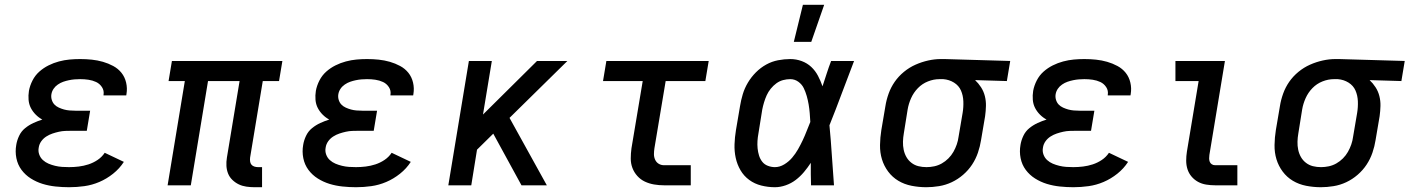

<svg xmlns="http://www.w3.org/2000/svg" viewBox="-20 -775 5895 803"><path d="M269 8Q241 8 212.5 5Q184 2 158 -6Q132 -14 109 -28.5Q86 -43 70 -64.5Q54 -86 48.5 -113.5Q43 -141 48 -169Q51 -188 60 -207Q69 -226 85 -239Q101 -252 119.5 -260.5Q138 -269 157 -275Q142 -283 129.5 -295.5Q117 -308 109 -323.5Q101 -339 99.5 -357.5Q98 -376 101 -395Q105 -417 116 -438.5Q127 -460 144.5 -475.5Q162 -491 183 -501.5Q204 -512 226.5 -518Q249 -524 271 -526Q293 -528 315 -528Q340 -528 364 -525.5Q388 -523 410.5 -516.5Q433 -510 453.5 -499Q474 -488 488 -470.5Q502 -453 507.5 -429.5Q513 -406 509 -382L508 -376H413V-378Q416 -396 406.5 -410.5Q397 -425 382 -432Q367 -439 350 -441.5Q333 -444 315 -444Q303 -444 291.5 -443Q280 -442 268 -439.5Q256 -437 244.5 -433Q233 -429 222 -421.5Q211 -414 204 -403.5Q197 -393 195 -381Q193 -369 196.5 -357.5Q200 -346 207.5 -338Q215 -330 226 -325Q237 -320 248 -317Q259 -314 271 -313Q283 -312 295 -312H357L343 -228H281Q267 -228 253.5 -227.5Q240 -227 226.5 -224Q213 -221 199.5 -216.5Q186 -212 173.5 -204Q161 -196 152.5 -184Q144 -172 142 -158Q139 -143 144 -129Q149 -115 159.5 -105.5Q170 -96 183 -90.5Q196 -85 210.5 -81.5Q225 -78 239.5 -77Q254 -76 269 -76Q289 -76 309.5 -78.5Q330 -81 350 -87.5Q370 -94 388 -106Q406 -118 418 -136L498 -98Q480 -70 453 -48.5Q426 -27 395.5 -14Q365 -1 333 3.5Q301 8 269 8Z M1045 8Q1027 8 1010 5.5Q993 3 978.5 -4Q964 -11 952 -22.5Q940 -34 934 -49Q928 -64 927 -81Q926 -98 929 -116L982 -436H850L778 0H681L753 -436H685L699 -520H1161L1147 -436H1079L1026 -116Q1025 -108 1026 -100Q1027 -92 1031.5 -86.5Q1036 -81 1043.5 -78.5Q1051 -76 1059 -76H1076V8Z M1469 8Q1441 8 1412.5 5Q1384 2 1358 -6Q1332 -14 1309 -28.5Q1286 -43 1270 -64.5Q1254 -86 1248.5 -113.5Q1243 -141 1248 -169Q1251 -188 1260 -207Q1269 -226 1285 -239Q1301 -252 1319.5 -260.5Q1338 -269 1357 -275Q1342 -283 1329.5 -295.5Q1317 -308 1309 -323.5Q1301 -339 1299.5 -357.5Q1298 -376 1301 -395Q1305 -417 1316 -438.5Q1327 -460 1344.5 -475.5Q1362 -491 1383 -501.5Q1404 -512 1426.5 -518Q1449 -524 1471 -526Q1493 -528 1515 -528Q1540 -528 1564 -525.5Q1588 -523 1610.5 -516.5Q1633 -510 1653.5 -499Q1674 -488 1688 -470.5Q1702 -453 1707.5 -429.5Q1713 -406 1709 -382L1708 -376H1613V-378Q1616 -396 1606.5 -410.5Q1597 -425 1582 -432Q1567 -439 1550 -441.5Q1533 -444 1515 -444Q1503 -444 1491.5 -443Q1480 -442 1468 -439.5Q1456 -437 1444.5 -433Q1433 -429 1422 -421.5Q1411 -414 1404 -403.5Q1397 -393 1395 -381Q1393 -369 1396.5 -357.5Q1400 -346 1407.5 -338Q1415 -330 1426 -325Q1437 -320 1448 -317Q1459 -314 1471 -313Q1483 -312 1495 -312H1557L1543 -228H1481Q1467 -228 1453.5 -227.5Q1440 -227 1426.5 -224Q1413 -221 1399.5 -216.5Q1386 -212 1373.5 -204Q1361 -196 1352.5 -184Q1344 -172 1342 -158Q1339 -143 1344 -129Q1349 -115 1359.5 -105.5Q1370 -96 1383 -90.5Q1396 -85 1410.5 -81.5Q1425 -78 1439.5 -77Q1454 -76 1469 -76Q1489 -76 1509.5 -78.5Q1530 -81 1550 -87.5Q1570 -94 1588 -106Q1606 -118 1618 -136L1698 -98Q1680 -70 1653 -48.5Q1626 -27 1595.5 -14Q1565 -1 1533 3.5Q1501 8 1469 8Z M1855 0 1941 -520H2037L2000 -296L2226 -520H2353L2111 -282L2267 0H2161L2043 -216L1975 -149L1951 0Z M2757 0Q2736 0 2715.5 -3.5Q2695 -7 2677 -15.5Q2659 -24 2645.5 -39Q2632 -54 2625 -72.5Q2618 -91 2618 -112Q2618 -133 2621 -155L2668 -436H2502L2516 -520H2944L2930 -436H2764L2717 -155Q2715 -142 2715 -130Q2715 -118 2720 -107Q2725 -96 2735 -90Q2745 -84 2757 -84H2869V0Z M3221 8Q3192 8 3164 1Q3136 -6 3113.5 -22.5Q3091 -39 3077 -63Q3063 -87 3057 -114.5Q3051 -142 3052 -171.5Q3053 -201 3058 -231L3075 -331Q3079 -356 3086.5 -381Q3094 -406 3108 -429.5Q3122 -453 3141.5 -472.5Q3161 -492 3184.5 -505Q3208 -518 3234 -523Q3260 -528 3285 -528Q3310 -528 3333 -519.5Q3356 -511 3373 -495Q3390 -479 3401 -458Q3412 -437 3420 -414Q3429 -441 3437.5 -467.5Q3446 -494 3456 -520H3552Q3526 -453 3501 -385.5Q3476 -318 3449 -251Q3455 -189 3459 -126Q3463 -63 3468 0H3372Q3371 -23 3371 -46.5Q3371 -70 3371 -94Q3358 -74 3342.5 -55.5Q3327 -37 3308 -22.5Q3289 -8 3266 0Q3243 8 3221 8ZM3221 -76Q3241 -76 3260 -87.5Q3279 -99 3293 -115.5Q3307 -132 3317.5 -150.5Q3328 -169 3337 -188Q3346 -207 3353.5 -226.5Q3361 -246 3369 -265Q3368 -284 3366.5 -302Q3365 -320 3362 -338Q3359 -356 3354 -373.5Q3349 -391 3341.5 -406.5Q3334 -422 3319 -433Q3304 -444 3285 -444Q3270 -444 3255 -440Q3240 -436 3227 -426.5Q3214 -417 3203.5 -404Q3193 -391 3186.5 -376.5Q3180 -362 3175.5 -347Q3171 -332 3168 -317L3152 -217Q3149 -201 3148 -185.5Q3147 -170 3148.5 -154.5Q3150 -139 3154.5 -124.5Q3159 -110 3168 -98.5Q3177 -87 3191.5 -81.5Q3206 -76 3221 -76ZM3300 -600 3338 -755H3427L3373 -600Z M3854 8Q3823 8 3792.5 2Q3762 -4 3737 -19Q3712 -34 3694.5 -57.5Q3677 -81 3668.5 -109Q3660 -137 3660.5 -168.5Q3661 -200 3666 -231L3683 -331Q3687 -357 3696.5 -383.5Q3706 -410 3722 -433Q3738 -456 3760.5 -474.5Q3783 -493 3809 -504.5Q3835 -516 3862 -522Q3889 -528 3915 -528H3931L4205 -520L4191 -436L4058 -440Q4072 -427 4083 -410Q4094 -393 4099 -373Q4104 -353 4103.5 -332Q4103 -311 4100 -289L4083 -189Q4079 -163 4070 -136.5Q4061 -110 4045.5 -86.5Q4030 -63 4008 -44Q3986 -25 3960.5 -13Q3935 -1 3907.5 3.5Q3880 8 3854 8ZM3855 -76Q3871 -76 3887.5 -79.5Q3904 -83 3919 -91.5Q3934 -100 3946.5 -112.5Q3959 -125 3967.5 -140Q3976 -155 3981.5 -171Q3987 -187 3989 -203L4006 -303Q4010 -327 4009 -351.5Q4008 -376 3999 -396.5Q3990 -417 3970 -429.5Q3950 -442 3925 -444H3909Q3885 -444 3861 -434.5Q3837 -425 3819 -406.5Q3801 -388 3790.5 -364.5Q3780 -341 3776 -317L3760 -217Q3757 -200 3756.5 -182.5Q3756 -165 3759.5 -148.5Q3763 -132 3771 -118Q3779 -104 3792 -94Q3805 -84 3821 -80Q3837 -76 3855 -76Z M4469 8Q4441 8 4412.5 5Q4384 2 4358 -6Q4332 -14 4309 -28.5Q4286 -43 4270 -64.5Q4254 -86 4248.5 -113.5Q4243 -141 4248 -169Q4251 -188 4260 -207Q4269 -226 4285 -239Q4301 -252 4319.5 -260.5Q4338 -269 4357 -275Q4342 -283 4329.5 -295.5Q4317 -308 4309 -323.5Q4301 -339 4299.5 -357.5Q4298 -376 4301 -395Q4305 -417 4316 -438.5Q4327 -460 4344.5 -475.5Q4362 -491 4383 -501.5Q4404 -512 4426.5 -518Q4449 -524 4471 -526Q4493 -528 4515 -528Q4540 -528 4564 -525.5Q4588 -523 4610.5 -516.5Q4633 -510 4653.5 -499Q4674 -488 4688 -470.5Q4702 -453 4707.5 -429.5Q4713 -406 4709 -382L4708 -376H4613V-378Q4616 -396 4606.5 -410.5Q4597 -425 4582 -432Q4567 -439 4550 -441.5Q4533 -444 4515 -444Q4503 -444 4491.5 -443Q4480 -442 4468 -439.5Q4456 -437 4444.5 -433Q4433 -429 4422 -421.5Q4411 -414 4404 -403.5Q4397 -393 4395 -381Q4393 -369 4396.5 -357.5Q4400 -346 4407.5 -338Q4415 -330 4426 -325Q4437 -320 4448 -317Q4459 -314 4471 -313Q4483 -312 4495 -312H4557L4543 -228H4481Q4467 -228 4453.5 -227.5Q4440 -227 4426.5 -224Q4413 -221 4399.5 -216.5Q4386 -212 4373.5 -204Q4361 -196 4352.5 -184Q4344 -172 4342 -158Q4339 -143 4344 -129Q4349 -115 4359.5 -105.5Q4370 -96 4383 -90.5Q4396 -85 4410.5 -81.5Q4425 -78 4439.5 -77Q4454 -76 4469 -76Q4489 -76 4509.5 -78.5Q4530 -81 4550 -87.5Q4570 -94 4588 -106Q4606 -118 4618 -136L4698 -98Q4680 -70 4653 -48.5Q4626 -27 4595.5 -14Q4565 -1 4533 3.5Q4501 8 4469 8Z M5062 0Q5043 0 5024.5 -3Q5006 -6 4990.5 -14.5Q4975 -23 4963.5 -36.5Q4952 -50 4946.5 -67Q4941 -84 4941 -103Q4941 -122 4944 -141L4993 -436H4896V-520H5103L5038 -127Q5037 -120 5037 -112.5Q5037 -105 5039.5 -98.5Q5042 -92 5048 -88Q5054 -84 5062 -84H5155V0Z M5504 8Q5473 8 5442.5 2Q5412 -4 5387 -19Q5362 -34 5344.5 -57.5Q5327 -81 5318.5 -109Q5310 -137 5310.5 -168.5Q5311 -200 5316 -231L5333 -331Q5337 -357 5346.5 -383.5Q5356 -410 5372 -433Q5388 -456 5410.5 -474.5Q5433 -493 5459 -504.5Q5485 -516 5512 -522Q5539 -528 5565 -528H5581L5855 -520L5841 -436L5708 -440Q5722 -427 5733 -410Q5744 -393 5749 -373Q5754 -353 5753.5 -332Q5753 -311 5750 -289L5733 -189Q5729 -163 5720 -136.5Q5711 -110 5695.5 -86.5Q5680 -63 5658 -44Q5636 -25 5610.5 -13Q5585 -1 5557.5 3.5Q5530 8 5504 8ZM5505 -76Q5521 -76 5537.5 -79.5Q5554 -83 5569 -91.5Q5584 -100 5596.5 -112.5Q5609 -125 5617.5 -140Q5626 -155 5631.5 -171Q5637 -187 5639 -203L5656 -303Q5660 -327 5659 -351.5Q5658 -376 5649 -396.5Q5640 -417 5620 -429.5Q5600 -442 5575 -444H5559Q5535 -444 5511 -434.5Q5487 -425 5469 -406.5Q5451 -388 5440.5 -364.5Q5430 -341 5426 -317L5410 -217Q5407 -200 5406.5 -182.5Q5406 -165 5409.5 -148.5Q5413 -132 5421 -118Q5429 -104 5442 -94Q5455 -84 5471 -80Q5487 -76 5505 -76Z"/></svg>

Font: Iosevka Etoile Medium
Style: Italic
Weight: 500
Italic angle: -9°
Designer: Belleve Invis
Foundry: Belleve Invis
Version: Version 22.1.2; ttfautohint (v1.8.4)